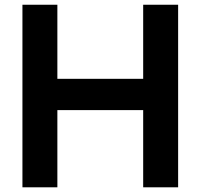

<svg xmlns="http://www.w3.org/2000/svg" viewBox="-20 -798 856 818"><path d="M738.9 0H590V-328.9H224.4V0H75.6V-777.8H224.4V-462.2H590V-777.8H738.9Z"/></svg>

Font: Paperlogy 7 Bold
Style: Regular
Weight: 700
Designer: redesigned by Lee Juim, glyphs from Gmarket Sans & Montserrat
Foundry: PT&
Version: Version 1.001